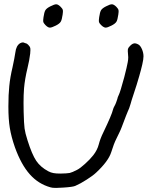

<svg xmlns="http://www.w3.org/2000/svg" viewBox="-20 -896 725 916"><path d="M462.4 -776.4Q453.6 -785.2 452.1 -791Q450.7 -797.4 453.1 -813.5Q456.5 -838.4 462.4 -847.7Q468.3 -856.9 485.8 -865.7Q505.4 -876 514.6 -875.5Q523.4 -875 535.2 -863.3Q543.5 -854.5 545.4 -848.6Q546.9 -842.3 544.4 -826.2Q541 -801.3 535.2 -792Q529.3 -782.7 511.7 -773.9Q492.2 -763.7 482.9 -764.2Q481 -764.2 479 -765.1Q471.7 -767.1 462.4 -776.4ZM196.8 -776.4Q188.5 -785.2 186.5 -791Q185.1 -797.4 187.5 -813.5Q190.9 -838.4 196.8 -847.7Q202.6 -856.9 220.2 -865.7Q240.2 -876 249 -875.5Q257.8 -875 269.5 -863.3Q278.3 -854.5 279.8 -848.6Q281.2 -842.3 278.8 -826.2Q275.4 -801.3 269.5 -792Q263.7 -782.7 246.1 -773.9Q227.5 -764.6 218.8 -764.2Q218.8 -764.2 217.3 -764.2Q208.5 -764.6 196.8 -776.4ZM221.7 -2Q163.1 -18.1 122.1 -64.5Q81.1 -110.4 51.3 -192.9Q33.7 -243.2 26.9 -285.2Q20 -326.7 20 -387.7Q20 -445.3 24.4 -486.3Q28.3 -526.9 40 -576.2Q43.9 -594.7 47.9 -614.7Q51.8 -635.3 53.2 -645.5Q57.1 -678.7 76.2 -689.9Q83.5 -693.8 90.3 -693.8Q96.2 -691.9 108.4 -687.5Q111.3 -685.5 114.7 -682.1Q123 -673.8 124.5 -667Q126 -660.2 124 -640.1Q122.6 -627.9 119.1 -607.9Q115.2 -587.9 111.3 -571.8Q98.6 -519.5 94.7 -474.6Q92.3 -444.8 92.3 -405.3Q92.3 -385.3 92.8 -363.3Q94.2 -304.7 97.2 -283.2Q100.1 -261.2 111.3 -226.6Q132.3 -159.7 152.8 -128.9Q173.3 -98.6 210 -79.1Q222.7 -72.3 234.9 -70.3Q247.1 -67.9 268.1 -67.9Q299.8 -68.4 312.5 -70.8Q324.7 -73.7 347.2 -85.4Q362.8 -93.3 385.7 -114.3Q408.7 -134.8 425.3 -155.8Q444.3 -180.2 451.2 -207Q458 -233.9 472.2 -262.7Q483.4 -286.1 491.2 -303.2Q499 -320.3 504.4 -333Q516.6 -361.8 518.6 -371.6Q521 -381.3 525.9 -389.6Q529.8 -396 533.7 -406.2Q537.6 -416 539.6 -423.3Q541 -432.1 547.4 -444.8Q553.7 -457.5 572.8 -527.8Q585.9 -578.6 589.4 -599.1Q591.8 -611.3 591.8 -623Q591.8 -630.4 590.8 -636.7Q588.9 -655.3 590.3 -662.1Q591.8 -668.5 600.6 -677.2Q606.9 -683.6 612.3 -686.5Q616.2 -688.5 619.1 -689Q627.9 -690.4 639.6 -684.1Q649.4 -679.2 657.2 -661.6Q664.6 -644 664.6 -627.4Q664.6 -613.3 658.7 -587.9Q652.8 -562.5 644.5 -533.7Q632.3 -490.7 618.7 -450.7Q605.5 -411.1 603 -400.4Q600.1 -389.6 596.2 -379.4Q592.3 -369.1 589.8 -364.7Q589.4 -364.7 581.1 -343.3Q572.3 -321.8 560.1 -288.1Q556.2 -277.3 548.8 -262.2Q542 -246.6 535.6 -234.9Q523.4 -211.4 510.3 -168.9Q496.6 -126.5 438.5 -72.3Q422.9 -57.6 393.6 -39.1Q364.3 -20 339.4 -9.3Q327.6 -3.9 281.2 -1Q261.2 0.5 247.6 0.5Q229 0.5 221.7 -2Z"/></svg>

Font: Casuwalt
Style: Regular
Weight: 400
Designer: Walter E Stewart
Version: 0.1